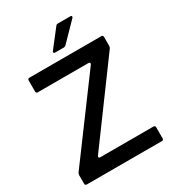

<svg xmlns="http://www.w3.org/2000/svg" viewBox="-227 -1089 1086 1209"><g transform="rotate(-30 315.5 -484.5)"><path d="M41 0Q28 0 28 -13V-74Q28 -83 33 -91L440 -641Q443 -646 443 -648Q443 -652 440 -654.5Q437 -657 432 -657H64Q51 -657 51 -670V-750Q51 -763 64 -763H586Q599 -763 599 -750V-686Q599 -677 594 -669L192 -122Q189 -118 189 -114Q189 -106 200 -106H586Q599 -106 599 -93V-13Q599 0 586 0ZM284 -819Q273 -819 273 -827Q273 -831 276 -835L374 -961Q379 -969 390 -969H479Q490 -969 490 -962Q490 -957 486 -953L362 -826Q355 -819 346 -819Z"/></g></svg>

Font: Open Sauce Two Medium
Style: Regular
Weight: 500
Designer: Alfredo Marco Pradil
Foundry: Creative Sauce Fz LLC
Version: Version 1.477